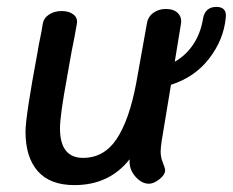

<svg xmlns="http://www.w3.org/2000/svg" viewBox="-20 -536 675 557"><path d="M635 -485Q629 -421 587 -366.5Q545 -312 476 -290L449 -127Q446 -106 446 -96Q446 -80 452.5 -64Q459 -48 459 -42Q459 -29 442.5 -16Q426 -3 412 -3Q391 -3 373 -23.5Q355 -44 356 -69V-74Q297 1 196 1Q125 1 89.5 -39.5Q54 -80 54 -154Q54 -198 89 -385Q92 -405 96.5 -425.5Q101 -446 104 -467Q107 -484 122.5 -494Q138 -504 159 -504Q180 -504 193 -494Q206 -484 203 -467Q196 -426 188 -388Q185 -369 174.5 -312Q164 -255 159 -218.5Q154 -182 154 -164Q154 -78 221 -78Q282 -78 318.5 -133Q355 -188 375 -294L406 -467Q409 -487 424.5 -498.5Q440 -510 461 -510Q484 -510 496 -498Q508 -486 505 -467L487 -357Q519 -375 540.5 -407Q562 -439 569 -482Q575 -516 608 -516Q623 -516 630 -508Q637 -500 635 -485Z"/></svg>

Font: Mali Medium
Style: Italic
Weight: 500
Italic angle: -10°
Version: Version 1.000; ttfautohint (v1.6)